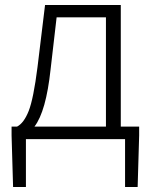

<svg xmlns="http://www.w3.org/2000/svg" viewBox="-20 -553 603 763"><path d="M117 -50H401V-484H205L181 -277Q163 -110 117 -50ZM460 -50H533V-15L527 190H477V0H83V190H32L26 -15V-50H48Q75 -64 94 -112Q113 -160 129 -286L159 -533H460Z"/></svg>

Font: Noto Sans Korean Light
Style: Regular
Weight: 300
Designer: Ryoko NISHIZUKA  (kana & ideographs); Paul D. Hunt (Latin, Greek & Cyrillic); Wenlong ZHANG  (bopomofo); Sandoll Communi
Foundry: Adobe Systems Incorporated
Version: Version 1.000;PS 1;hotconv 1.0.78;makeotf.lib2.5.61930